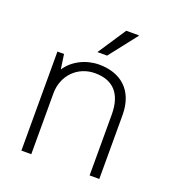

<svg xmlns="http://www.w3.org/2000/svg" viewBox="-131 -825 855 931"><g transform="rotate(20 296.5 -360.0)"><path d="M266 -575H316L427 -717V-720H362ZM435 0H485V-329C485 -462 402 -521 296 -521C229 -521 163 -489 128 -435L117 -511H83V0H134V-314C134 -406 201 -475 291 -475C381 -475 435 -425 435 -314Z"/></g></svg>

Font: Chivo Light
Style: Regular
Weight: 300
Designer: Hector Gatti
Foundry: Omnibus-Type
Version: Version 1.003;PS 001.003;hotconv 1.0.70;makeotf.lib2.5.58329